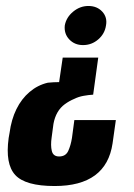

<svg xmlns="http://www.w3.org/2000/svg" viewBox="-20 -518 448 643"><path d="M309 -325 292 -201Q276 -200 259.5 -197Q243 -194 229 -187Q212 -180 197 -169Q182 -158 172.5 -141.5Q163 -125 159 -103L153 -58Q149 -31 153.5 -12.5Q158 6 178 6Q200 6 208.5 -12.5Q217 -31 221 -56L229 -116H368L357 -38Q336 105 163 105Q65 105 31 68Q-3 31 9 -56L12 -73Q18 -118 35 -152.5Q52 -187 79 -210Q106 -233 140 -241Q150 -242 159 -242.5Q168 -243 178 -243L190 -325ZM276 -498Q305 -498 322.5 -479Q340 -460 335 -433Q331 -405 309 -386Q287 -367 258 -367Q230 -367 212 -386Q194 -405 197 -433Q202 -460 225 -479Q248 -498 276 -498Z"/></svg>

Font: Alumni Sans ExtraBold
Style: Italic
Weight: 800
Italic angle: -8°
Designer: Robert E. Leuschke
Foundry: Robert E. Leuschke
Version: Version 1.016